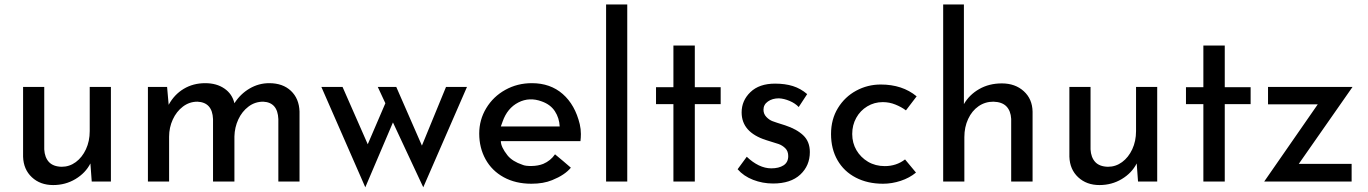

<svg xmlns="http://www.w3.org/2000/svg" viewBox="-20 -795 5992 841"><path d="M465.8 -414.1V0H381.8L376 -79.1Q354.5 -37.1 310.5 -10.7Q266.6 15.6 212.9 15.6Q156.2 15.6 119.6 -18.6Q83 -52.7 81.1 -108.4V-414.1H173.8V-140.6Q175.8 -105.5 194.3 -85.4Q212.9 -65.4 250 -64.5Q284.2 -64.5 312 -85Q339.8 -105.5 356.4 -141.1Q373 -176.8 373 -220.7V-414.1Z M1292 -306.6V0H1199.2V-273.4Q1196.3 -346.7 1132.8 -349.6Q1096.7 -349.6 1068.4 -328.1Q1040 -306.6 1023.9 -272Q1007.8 -237.3 1006.8 -197.3V0H913.1V-273.4Q910.2 -346.7 844.7 -349.6Q809.6 -349.6 781.2 -328.1Q752.9 -306.6 736.8 -271.5Q720.7 -236.3 720.7 -196.3V0H627.9V-414.1H711.9L718.8 -335.9Q743.2 -380.9 784.7 -405.8Q826.2 -430.7 878.9 -430.7Q928.7 -430.7 962.9 -407.2Q997.1 -383.8 1006.8 -342.8Q1033.2 -383.8 1073.2 -407.2Q1113.3 -430.7 1159.2 -430.7Q1218.8 -430.7 1254.4 -397Q1290 -363.3 1292 -306.6Z M2025.4 -414.1 1834 25.4 1701.2 -258.8 1580.1 25.4 1387.7 -414.1H1480.5L1590.8 -163.1L1668 -342.8L1634.8 -414.1H1715.8L1828.1 -157.2L1933.6 -414.1Z M2173.8 -176.8Q2173.8 -151.4 2203.1 -114.3Q2224.6 -87.9 2268.6 -73.2Q2281.2 -67.4 2309.1 -67.9Q2336.9 -68.4 2359.4 -77.1Q2391.6 -90.8 2411.1 -119.1Q2418 -113.3 2446.8 -89.4Q2475.6 -65.4 2480.5 -60.5Q2454.1 -28.3 2398.4 -5.9Q2360.4 9.8 2307.6 9.8Q2238.3 9.8 2186.5 -18.6Q2134.8 -46.9 2106.9 -97.2Q2079.1 -147.5 2079.1 -210Q2079.1 -270.5 2109.9 -321.3Q2140.6 -372.1 2193.4 -401.4Q2246.1 -430.7 2309.6 -430.7Q2390.6 -430.7 2444.8 -383.3Q2499 -335.9 2519.5 -251Q2524.4 -229.5 2524.4 -208Q2524.4 -192.4 2522.5 -176.8ZM2181.6 -262.7Q2176.8 -249 2173.8 -241.2H2431.6Q2429.7 -278.3 2410.6 -307.6Q2391.6 -336.9 2353.5 -350.6Q2298.8 -371.1 2250.5 -346.2Q2202.1 -321.3 2181.6 -262.7Z M2727.5 -775.4V0H2634.8V-775.4Z M3023.4 -595.7V-413.1H3136.7V-338.9H3023.4V0H2929.7V-338.9H2853.5V-413.1H2929.7V-595.7Z M3210.9 -53.7 3251 -108.4Q3276.4 -84 3303.7 -70.8Q3331.1 -57.6 3358.4 -57.6Q3391.6 -57.6 3412.1 -70.8Q3432.6 -84 3432.6 -111.3Q3432.6 -132.8 3419.9 -145.5Q3407.2 -158.2 3390.6 -164.1Q3374 -169.9 3335 -181.6Q3228.5 -215.8 3228.5 -302.7Q3228.5 -354.5 3267.1 -391.6Q3305.7 -428.7 3375 -428.7Q3418.9 -428.7 3453.1 -418Q3487.3 -407.2 3515.6 -382.8L3478.5 -326.2Q3462.9 -342.8 3438.5 -353Q3414.1 -363.3 3391.6 -364.3Q3363.3 -364.3 3343.8 -350.6Q3324.2 -336.9 3324.2 -314.5Q3324.2 -295.9 3336.9 -282.7Q3349.6 -269.5 3363.8 -264.2Q3377.9 -258.8 3418.9 -246.1Q3469.7 -229.5 3498.5 -202.1Q3527.3 -174.8 3527.3 -128.9Q3527.3 -69.3 3485.4 -30.3Q3443.4 8.8 3366.2 8.8Q3320.3 8.8 3278.8 -7.3Q3237.3 -23.4 3210.9 -53.7Z M3847.7 9.8Q3780.3 9.8 3728.5 -17.1Q3676.8 -43.9 3648.4 -93.3Q3620.1 -142.6 3620.1 -208Q3620.1 -272.5 3650.4 -321.8Q3680.7 -371.1 3730.5 -397.9Q3780.3 -424.8 3837.9 -424.8Q3932.6 -424.8 3995.1 -373L3948.2 -311.5Q3928.7 -326.2 3902.3 -336.9Q3876 -347.7 3846.7 -347.7Q3809.6 -347.7 3778.8 -329.1Q3748 -310.5 3730.5 -278.8Q3712.9 -247.1 3712.9 -208Q3712.9 -168.9 3731.4 -137.2Q3750 -105.5 3782.2 -86.4Q3814.5 -67.4 3855.5 -67.4Q3906.2 -67.4 3944.3 -96.7L3992.2 -39.1Q3963.9 -15.6 3925.3 -2.9Q3886.7 9.8 3847.7 9.8Z M4502.9 -305.7V0H4409.2V-274.4Q4407.2 -309.6 4388.2 -329.1Q4369.1 -348.6 4331.1 -349.6Q4294.9 -349.6 4266.1 -329.6Q4237.3 -309.6 4220.7 -273.9Q4204.1 -238.3 4204.1 -194.3V0H4111.3V-775.4H4202.1V-338.9Q4225.6 -379.9 4269 -404.8Q4312.5 -429.7 4368.2 -429.7Q4426.8 -429.7 4464.4 -395.5Q4502 -361.3 4502.9 -305.7Z M5048.8 -414.1V0H4964.8L4959 -79.1Q4937.5 -37.1 4893.6 -10.7Q4849.6 15.6 4795.9 15.6Q4739.3 15.6 4702.6 -18.6Q4666 -52.7 4664.1 -108.4V-414.1H4756.8V-140.6Q4758.8 -105.5 4777.3 -85.4Q4795.9 -65.4 4833 -64.5Q4867.2 -64.5 4895 -85Q4922.9 -105.5 4939.5 -141.1Q4956.1 -176.8 4956.1 -220.7V-414.1Z M5344.7 -595.7V-413.1H5458V-338.9H5344.7V0H5251V-338.9H5174.8V-413.1H5251V-595.7Z M5668.9 -77.1H5900.4V0H5517.6L5752 -337.9H5534.2V-414.1H5904.3Z"/></svg>

Font: Josefin Sans CFJ
Style: Regular
Weight: 400
Designer: Santiago Orozco
Foundry: Typemade
Version: Version 2.000